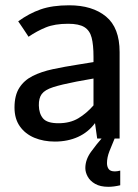

<svg xmlns="http://www.w3.org/2000/svg" viewBox="-20 -531 530 736"><path d="M190.4 11.7Q147 11.7 111.8 -2.9Q76.7 -17.6 56.2 -46.6Q35.6 -75.7 35.6 -118.7Q35.6 -165.5 54 -194.3Q72.3 -223.1 105.2 -239.7Q138.2 -256.3 182.9 -265.9Q227.5 -275.4 280.8 -283.7L338.4 -293V-313.5Q338.4 -358.9 331.3 -386.5Q324.2 -414.1 303.5 -427Q282.7 -439.9 241.2 -439.9Q189.9 -439.9 155.8 -426Q121.6 -412.1 89.4 -390.1Q89.4 -390.1 83.5 -399.2Q77.6 -408.2 69.8 -419.9Q62 -431.6 55.9 -440.4Q49.8 -449.2 49.8 -449.2Q91.3 -479.5 136 -495.1Q180.7 -510.7 245.1 -510.7Q334 -510.7 386.2 -467.8Q438.5 -424.8 438.5 -331.5V0H352.5L344.2 -59.1Q318.8 -24.4 279.3 -6.3Q239.7 11.7 190.4 11.7ZM204.1 -58.6Q248.5 -58.6 280.3 -77.6Q312 -96.7 338.4 -127V-230L273.4 -218.3Q215.3 -207 183.6 -196.8Q151.9 -186.5 140.1 -170.7Q128.4 -154.8 128.9 -127Q129.4 -95.7 145 -77.1Q160.6 -58.6 204.1 -58.6ZM395.5 185.1Q364.3 185.1 344.7 173.8Q325.2 162.6 316.2 146Q307.1 129.4 307.1 113.3Q307.1 81.1 328.9 51Q350.6 21 373.5 -4.9H421.4Q408.7 24.9 399.4 48.8Q390.1 72.8 390.1 94.2Q390.1 107.9 396.5 116.9Q402.8 126 420.4 126Q429.2 126 440.9 123V179.2Q416 185.1 395.5 185.1Z"/></svg>

Font: Pontano Sans SemiBold
Style: Regular
Weight: 600
Designer: Vernon Adams
Foundry: Vernon Adams
Version: Version 2.001